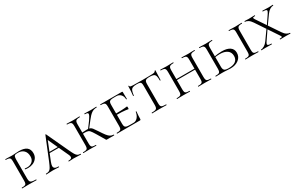

<svg xmlns="http://www.w3.org/2000/svg" viewBox="138 -1576 4064 2659"><g transform="rotate(-30 2170.0 -246.5)"><path d="M265 -12Q268 -12 268 -6Q268 0 265 0Q230 0 211 -1L139 -2L80 -1Q64 0 36 0Q34 0 34 -6Q34 -12 36 -12Q70 -12 86 -17Q102 -22 107.5 -36.5Q113 -51 113 -81V-387Q113 -417 107.5 -431Q102 -445 86 -450.5Q70 -456 36 -456Q34 -456 34 -462Q34 -468 36 -468L80 -467Q116 -465 138 -465Q155 -465 170.5 -466Q186 -467 198 -468Q228 -471 254 -471Q416 -471 416 -347Q416 -300 391.5 -267.5Q367 -235 330 -219.5Q293 -204 254 -204Q225 -204 205 -208Q202 -208 202 -213Q202 -216 203.5 -219Q205 -222 207 -221Q225 -218 243 -218Q291 -218 324.5 -246.5Q358 -275 358 -327Q358 -390 323 -424Q288 -458 230 -458Q202 -458 189 -454Q176 -450 170 -435Q164 -420 164 -385V-85Q164 -53 171.5 -38.5Q179 -24 199.5 -18Q220 -12 265 -12Z M610 -250H792L799 -234H594ZM975 0Q957 0 917 -2Q879 -4 861 -4Q847 -4 821 -2Q797 0 784 0Q780 0 780 -6Q780 -12 784 -12Q811 -12 824.5 -19Q838 -26 838 -43Q838 -59 826 -84L668 -426L690 -434L566 -123Q550 -81 550 -61Q550 -35 568.5 -23.5Q587 -12 624 -12Q629 -12 629 -6Q629 0 624 0Q609 0 583 -2Q555 -4 531 -4Q506 -4 472 -2Q442 0 424 0Q420 0 420 -6Q420 -12 424 -12Q455 -12 473 -20.5Q491 -29 506 -54Q521 -79 543 -132L686 -483Q688 -487 692 -487Q696 -487 697 -483L858 -137Q884 -81 899.5 -56Q915 -31 931.5 -21.5Q948 -12 975 -12Q979 -12 979 -6Q979 0 975 0Z M1370 -21Q1340 -75 1298 -142Q1293 -150 1271 -184.5Q1249 -219 1228.5 -228Q1208 -237 1173 -237Q1163 -237 1129 -235L1128 -253L1173 -256Q1211 -258 1221 -258Q1251 -258 1268.5 -250.5Q1286 -243 1300.5 -225Q1315 -207 1345 -161Q1386 -98 1409.5 -68Q1433 -38 1455 -25.5Q1477 -13 1508 -12Q1510 -12 1510 -6Q1510 0 1508 0H1388Q1383 0 1379.5 -4.5Q1376 -9 1370 -21ZM1015 -12Q1050 -12 1066 -17Q1082 -22 1088 -36.5Q1094 -51 1094 -81V-387Q1094 -417 1088 -431Q1082 -445 1066 -450.5Q1050 -456 1016 -456Q1014 -456 1014 -462Q1014 -468 1016 -468L1060 -467Q1096 -465 1118 -465Q1143 -465 1179 -467L1221 -468Q1224 -468 1224 -462Q1224 -456 1221 -456Q1188 -456 1172 -450Q1156 -444 1150 -429.5Q1144 -415 1144 -385V-81Q1144 -50 1149.5 -36Q1155 -22 1170.5 -17Q1186 -12 1221 -12Q1224 -12 1224 -6Q1224 0 1221 0Q1194 0 1179 -1L1118 -2L1059 -1Q1043 0 1015 0Q1013 0 1013 -6Q1013 -12 1015 -12ZM1228 -243 1308 -351Q1351 -411 1351 -434Q1351 -447 1339 -451.5Q1327 -456 1301 -456Q1298 -456 1298 -462Q1298 -468 1301 -468L1339 -467Q1373 -465 1406 -465Q1430 -465 1460 -467L1490 -468Q1493 -468 1493 -462Q1493 -456 1490 -456Q1443 -456 1408 -432Q1373 -408 1328 -349L1240 -236Z M1554 -12Q1588 -12 1604 -17Q1620 -22 1625.5 -36.5Q1631 -51 1631 -81V-387Q1631 -417 1625.5 -431Q1620 -445 1604 -450.5Q1588 -456 1554 -456Q1552 -456 1552 -462Q1552 -468 1554 -468H1900Q1910 -468 1910 -460L1911 -398Q1912 -379 1912 -350Q1912 -347 1906 -347Q1900 -347 1900 -350Q1900 -397 1873 -426Q1846 -455 1802 -455H1768Q1730 -455 1712.5 -449.5Q1695 -444 1688.5 -430Q1682 -416 1682 -386V-85Q1682 -56 1688.5 -41.5Q1695 -27 1713 -21.5Q1731 -16 1768 -16H1826Q1865 -16 1893 -48.5Q1921 -81 1929 -133Q1929 -136 1934.5 -136Q1940 -136 1940 -133Q1933 -61 1933 -15Q1933 -7 1930 -3.5Q1927 0 1918 0H1554Q1552 0 1552 -6Q1552 -12 1554 -12ZM1662 -228V-249Q1777 -249 1816 -253.5Q1855 -258 1860 -258Q1865 -258 1865 -237Q1865 -215 1860 -215Q1856 -215 1817.5 -221.5Q1779 -228 1662 -228Z M2018 -340Q2018 -338 2012.5 -338Q2007 -338 2007 -340Q2010 -362 2013.5 -412.5Q2017 -463 2017 -490Q2017 -495 2023 -495Q2029 -495 2029 -490Q2029 -477 2044 -473.5Q2059 -470 2081 -470Q2169 -468 2232 -468L2319 -469Q2337 -470 2366 -470Q2402 -470 2418.5 -474.5Q2435 -479 2440 -494Q2442 -497 2447 -497Q2452 -497 2452 -494Q2446 -386 2446 -340Q2446 -338 2440.5 -338Q2435 -338 2435 -340Q2435 -390 2427.5 -414Q2420 -438 2399.5 -447.5Q2379 -457 2336 -457Q2303 -457 2286 -451Q2269 -445 2262.5 -430.5Q2256 -416 2256 -387V-81Q2256 -50 2262 -36Q2268 -22 2286.5 -17Q2305 -12 2345 -12Q2347 -12 2347 -6Q2347 0 2345 0Q2314 0 2297 -1L2229 -2L2164 -1Q2146 0 2114 0Q2112 0 2112 -6Q2112 -12 2114 -12Q2153 -12 2171.5 -17Q2190 -22 2197 -36.5Q2204 -51 2204 -81V-389Q2204 -419 2199 -433Q2194 -447 2178.5 -452Q2163 -457 2129 -457Q2087 -457 2065.5 -447.5Q2044 -438 2034 -413.5Q2024 -389 2018 -340Z M2855 -456Q2852 -456 2852 -462Q2852 -468 2855 -468L2897 -467Q2935 -465 2958 -465Q2979 -465 3017 -467L3061 -468Q3063 -468 3063 -462Q3063 -456 3061 -456Q3026 -456 3010 -450.5Q2994 -445 2988 -431Q2982 -417 2982 -387V-81Q2982 -51 2988 -36.5Q2994 -22 3010 -17Q3026 -12 3061 -12Q3063 -12 3063 -6Q3063 0 3061 0Q3033 0 3017 -1L2958 -2L2897 -1Q2882 0 2855 0Q2852 0 2852 -6Q2852 -12 2855 -12Q2889 -12 2905 -17Q2921 -22 2926.5 -36.5Q2932 -51 2932 -81V-385Q2932 -415 2926.5 -429.5Q2921 -444 2905 -450Q2889 -456 2855 -456ZM2614 -244H2953V-228H2614ZM2514 -456Q2512 -456 2512 -462Q2512 -468 2514 -468L2558 -467Q2594 -465 2616 -465Q2641 -465 2677 -467L2719 -468Q2722 -468 2722 -462Q2722 -456 2719 -456Q2686 -456 2670 -450Q2654 -444 2648 -429.5Q2642 -415 2642 -385V-81Q2642 -50 2647.5 -36Q2653 -22 2668.5 -17Q2684 -12 2719 -12Q2722 -12 2722 -6Q2722 0 2719 0Q2692 0 2677 -1L2616 -2L2557 -1Q2541 0 2513 0Q2511 0 2511 -6Q2511 -12 2513 -12Q2548 -12 2564 -17Q2580 -22 2586 -36.5Q2592 -51 2592 -81V-387Q2592 -417 2586 -431Q2580 -445 2564 -450.5Q2548 -456 2514 -456Z M3348 -12Q3422 -12 3458.5 -41Q3495 -70 3495 -123Q3495 -182 3452.5 -213Q3410 -244 3334 -244Q3286 -244 3240 -234L3234 -246Q3317 -263 3378 -263Q3461 -263 3506 -232Q3551 -201 3551 -142Q3551 -77 3500 -36.5Q3449 4 3368 4Q3342 4 3307 1Q3294 0 3275.5 -1Q3257 -2 3235 -2L3178 -1Q3161 0 3133 0Q3131 0 3131 -6Q3131 -12 3133 -12Q3168 -12 3184 -17Q3200 -22 3206 -36.5Q3212 -51 3212 -81V-387Q3212 -417 3206 -431Q3200 -445 3184 -450.5Q3168 -456 3134 -456Q3132 -456 3132 -462Q3132 -468 3134 -468L3178 -467Q3214 -465 3236 -465Q3261 -465 3297 -467L3339 -468Q3342 -468 3342 -462Q3342 -456 3339 -456Q3306 -456 3290 -450Q3274 -444 3268 -429.5Q3262 -415 3262 -385V-81Q3262 -43 3279.5 -27.5Q3297 -12 3348 -12ZM3814 -12Q3817 -12 3817 -6Q3817 0 3814 0Q3787 0 3772 -1L3710 -2L3651 -1Q3635 0 3607 0Q3605 0 3605 -6Q3605 -12 3607 -12Q3642 -12 3658 -17Q3674 -22 3679.5 -36.5Q3685 -51 3685 -81V-387Q3685 -417 3679.5 -431Q3674 -445 3657.5 -450.5Q3641 -456 3607 -456Q3605 -456 3605 -462Q3605 -468 3607 -468L3651 -467Q3689 -465 3710 -465Q3735 -465 3773 -467L3814 -468Q3817 -468 3817 -462Q3817 -456 3814 -456Q3781 -456 3765 -450Q3749 -444 3743 -429.5Q3737 -415 3737 -385V-81Q3737 -50 3742.5 -36Q3748 -22 3763.5 -17Q3779 -12 3814 -12Z M3968 -34Q3968 -12 4028 -12Q4031 -12 4031 -6Q4031 0 4028 0Q4001 0 3988 -1L3928 -2L3893 -1Q3883 0 3862 0Q3860 0 3860 -6Q3860 -12 3862 -12Q3887 -12 3916.5 -29.5Q3946 -47 3970 -81L4083 -240L4095 -232L3988 -75Q3968 -47 3968 -34ZM4209 -435Q4209 -446 4194.5 -451Q4180 -456 4148 -456Q4145 -456 4145 -462Q4145 -468 4148 -468L4188 -467Q4222 -465 4248 -465Q4263 -465 4283 -467L4314 -468Q4316 -468 4316 -462Q4316 -456 4314 -456Q4288 -456 4259.5 -439Q4231 -422 4206 -387L4097 -235L4088 -244L4189 -393Q4209 -423 4209 -435ZM4326 0 4294 -1Q4284 -2 4264 -2L4201 -1Q4187 0 4163 0Q4160 0 4160 -6Q4160 -12 4163 -12Q4183 -12 4191.5 -14.5Q4200 -17 4200 -23Q4200 -31 4186 -51L3963 -385Q3938 -423 3911 -439.5Q3884 -456 3861 -456Q3859 -456 3859 -462Q3859 -468 3861 -468L3892 -467Q3914 -465 3923 -465Q3949 -465 3985 -467L4024 -468Q4026 -468 4026 -462Q4026 -456 4024 -456Q4003 -456 3995 -453.5Q3987 -451 3987 -444Q3987 -435 4000 -416L4224 -83Q4249 -45 4276 -28.5Q4303 -12 4326 -12Q4328 -12 4328 -6Q4328 0 4326 0Z"/></g></svg>

Font: Cormorant Unicase Light
Style: Regular
Weight: 300
Designer: Christian Thalmann (Catharsis Fonts)
Foundry: Catharsis Fonts
Version: Version 4.000